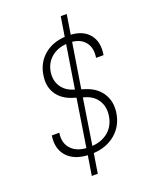

<svg xmlns="http://www.w3.org/2000/svg" viewBox="-180 -968 961 1206"><g transform="rotate(-20 300.0 -365.0)"><path d="M219 140 240 9Q149 4 103 -48Q57 -100 70 -185H120Q110 -121 144.5 -81Q179 -41 247 -36L297 -355L271 -363Q203 -385 170.5 -436.5Q138 -488 150 -559Q162 -638 218 -686Q274 -734 358 -739L379 -870H419L398 -739Q481 -734 521.5 -683Q562 -632 548 -548H498Q508 -610 479 -649Q450 -688 391 -694L343 -394L371 -385Q442 -362 476.5 -306.5Q511 -251 499 -177Q486 -96 427 -46Q368 4 280 9L259 140ZM305 -406 351 -694Q290 -689 249.5 -654Q209 -619 200 -563Q192 -509 216.5 -468.5Q241 -428 291 -411ZM287 -36Q354 -41 396.5 -78Q439 -115 449 -177Q458 -235 432 -278Q406 -321 352 -338L335 -343Z"/></g></svg>

Font: JetBrains Mono Thin
Style: Italic
Weight: 100
Italic angle: -9°
Monospace: yes
Designer: Philipp Nurullin, Konstantin Bulenkov
Foundry: JetBrains
Version: Version 2.305; ttfautohint (v1.8.4.7-5d5b)